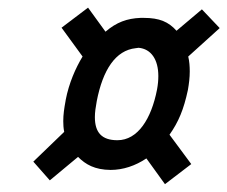

<svg xmlns="http://www.w3.org/2000/svg" viewBox="-20 -486 586 495"><path d="M384.8 -254.9C370.1 -179.7 335.4 -124.5 282.7 -124.5C242.2 -124.5 224.6 -144.5 224.6 -184.1C224.6 -196.3 226.6 -210 229.5 -225.6C245.1 -305.7 277.8 -356.4 330.1 -361.8L337.4 -362.8C369.6 -359.9 388.2 -332.5 388.2 -290C388.2 -279.3 387.2 -267.6 384.8 -254.9ZM148.9 -225.1C145.5 -207 143.1 -190.4 143.1 -173.8C143.1 -164.6 143.6 -155.8 145.5 -146L65.9 -69.3L108.4 -21L181.2 -81.5C200.7 -62 224.1 -48.3 265.1 -47.9C297.4 -47.9 329.1 -58.6 357.4 -77.6L405.3 -11.2L473.1 -63L417 -138.7C440.4 -171.9 453.6 -203.6 464.4 -253.9C467.3 -270.5 469.2 -286.1 469.2 -301.8C469.2 -314.9 468.3 -327.6 465.3 -340.3L546.4 -413.6L500.5 -461.9L435.1 -406.7C414.6 -429.7 391.1 -439.9 350.6 -439.9H342.3C307.6 -438.5 280.3 -428.7 252 -404.3L207 -466.3L138.7 -414.6L192.9 -340.3C174.8 -310.5 157.7 -271.5 149.4 -228.5Z"/></svg>

Font: Fantasque Sans Mono
Style: RegItalic
Weight: 400
Italic angle: -11°
Monospace: yes
Designer: Jany Belluz
Version: Version 1.6.3